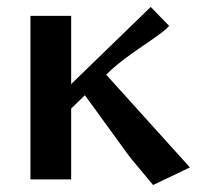

<svg xmlns="http://www.w3.org/2000/svg" viewBox="-20 -512 585 548"><path d="M183.1 0H66.9V-466.8H183.1V-272L410.2 -492.2L462.9 -438L455.1 -430.2Q444.3 -419.4 387.5 -380.9Q330.6 -342.3 299.8 -314.9L283.2 -298.8L522 -34.2L417 16.1L356 -57.1Q351.6 -62 326.2 -97.2Q300.8 -132.3 267.8 -177.7Q234.9 -223.1 222.2 -240.2L183.1 -202.1Z"/></svg>

Font: Resagokr
Style: Bold
Weight: 600
Designer: gluk
Foundry: gluk
Version: Version 0.95